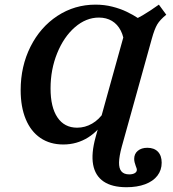

<svg xmlns="http://www.w3.org/2000/svg" viewBox="-20 -602 734 815"><path d="M67.7 -219.5Q67.7 -320.4 109.3 -403.6Q151 -486.8 223.8 -534.6Q296.7 -582.3 385.4 -582.3Q422.9 -582.3 456.5 -573.8Q490.2 -565.3 517.6 -552.2Q544.9 -539.1 568.7 -523.4Q575.8 -518.1 582.3 -513.4Q588.8 -508.7 594.3 -504.4L508.1 -407.7Q506.6 -444.8 492.7 -471.9Q478.9 -499 455.2 -513.2Q431.5 -527.4 399.8 -527.4Q345.2 -527.4 297.8 -486.3Q250.5 -445.1 222.6 -375.9Q194.6 -306.8 194.6 -226.6Q194.6 -146.7 224 -103.4Q253.3 -60 307.3 -60Q341 -60 370.8 -77.2Q400.5 -94.3 421.4 -126.1L435.2 -106Q401.7 -48.3 354 -18.5Q306.3 11.3 248.6 11.3Q192.5 11.3 151.7 -16.3Q110.9 -44 89.3 -96.1Q67.7 -148.1 67.7 -219.5ZM654.4 -582.3 685.8 -539.5Q659.2 -518.1 647.5 -498.4Q635.8 -478.7 624.5 -437.9L558.8 -201.6H436.2L520.3 -503.8Q555.9 -519.7 585.7 -537.1Q615.5 -554.6 654.4 -582.3ZM385.7 -19.3 436.2 -201.6H558.8L496.9 20.6Q485.9 61.2 485.3 87.2Q484.8 113.1 495.5 125.6Q506.3 138.2 528.5 138.2Q543.3 138.2 552.1 132.9Q560.9 127.7 560.9 118.8Q560.9 114.8 559.2 110.7Q557.6 106.7 556 101.9Q553.6 95.4 551.6 87.8Q549.6 80.1 549.6 72.4Q549.6 50.9 565 38.1Q580.4 25.3 605.5 25.3Q634.2 25.3 650.3 41.9Q666.3 58.6 666.3 88.6Q666.3 120.2 648.1 143.8Q629.9 167.4 596 180.1Q562 192.7 516.9 192.7Q455.4 192.7 419.7 168.4Q384 144.1 375.3 96.8Q366.7 49.6 385.7 -19.3Z"/></svg>

Font: Playfair Micro SmCond SmLight
Style: Italic
Weight: 360
Width: 4
Italic angle: -15.6°
Designer: Claus Eggers Sørensen
Foundry: Claus Eggers Sørensen
Version: Version 2.203;Glyphs 3.3 (3326)